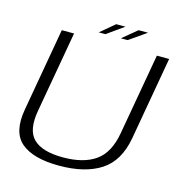

<svg xmlns="http://www.w3.org/2000/svg" viewBox="-113 -882 949 990"><g transform="rotate(15 361.0 -386.5)"><path d="M289.5 4Q428 4 511.8 -50.2Q595.5 -104.5 618 -230.5L696 -674.5H630.5L554 -240.5Q535.5 -133 471.8 -87.8Q408 -42.5 298 -42.5Q188 -42.5 140.5 -88Q93 -133.5 112 -240.5L188.5 -674.5H123L45 -230.5Q22.5 -104.5 87.2 -50.2Q152 4 289.5 4ZM428 -713H464L556 -777H505.5ZM310 -713H345.5L435.5 -777H386Z"/></g></svg>

Font: Anybody SemiExpanded Light
Style: Italic
Weight: 300
Width: 6
Italic angle: -10°
Version: Version 1.113;gftools[0.9.25]